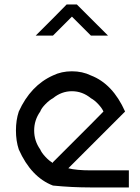

<svg xmlns="http://www.w3.org/2000/svg" viewBox="-20 -823 614 843"><path d="M379.2 0Q294.2 0 212.5 -8.3Q116.7 -45 62.5 -166.7Q50 -204.2 50 -250Q50 -295.8 62.5 -333.3Q114.2 -447.5 212.5 -491.7Q250 -510 295.8 -510Q341.7 -510 379.2 -491.7Q475 -455 529.2 -333.3L280 -84.2Q315 -75 379.2 -75H545.8V0ZM212.5 -107.5V-110.8Q242.5 -140.8 379.2 -277.5L434.2 -333.3Q428.3 -347.5 411.7 -365.4Q395 -383.3 379.2 -391.7Q341.7 -422.5 295.8 -422.5Q250 -422.5 212.5 -391.7Q196.7 -383.3 179.2 -365.4Q161.7 -347.5 156.7 -333.3Q130 -295.8 130 -250Q130 -204.2 156.7 -166.7Q162.5 -152.5 179.6 -134.2Q196.7 -115.8 212.5 -107.5ZM317.5 -803.3 454.2 -666.7H379.2L295.8 -750L212.5 -666.7H136.7Q220 -749.2 272.5 -803.3Z"/></svg>

Font: 0xA000
Style: Regular
Weight: 400
Version: Version 0.1